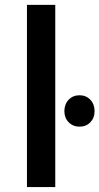

<svg xmlns="http://www.w3.org/2000/svg" viewBox="-20 -762 405 782"><path d="M89.8 0V-742.2H205.1V0ZM242.2 -309.1Q242.2 -337.4 259.5 -355.7Q276.9 -374 304.2 -374Q330.6 -374 347.9 -355.7Q365.2 -337.4 365.2 -309.1Q365.2 -281.7 347.9 -263.9Q330.6 -246.1 304.2 -246.1Q277.3 -246.1 259.8 -263.9Q242.2 -281.7 242.2 -309.1Z"/></svg>

Font: Trueno
Style: Rg
Weight: 400
Designer: Julieta Ulanovsky
Foundry: Julieta Ulanovsky
Version: Version 3.001b